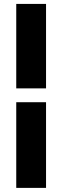

<svg xmlns="http://www.w3.org/2000/svg" viewBox="-20 -730 310 957"><path d="M209.5 -289.5H61V-710.5H209.5ZM209.5 206.5H61V-220.5H209.5Z"/></svg>

Font: Anek Gujarati ExtraBold
Style: Regular
Weight: 800
Version: Version 1.003